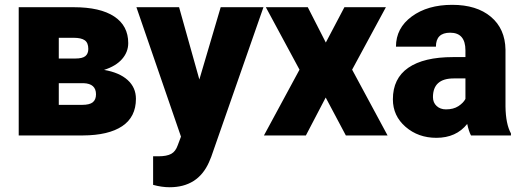

<svg xmlns="http://www.w3.org/2000/svg" viewBox="-20 -558 2147 791"><path d="M57.1 0V-528.3H283.7Q392.6 -528.3 450.4 -490.2Q508.3 -452.1 508.3 -380.4Q508.3 -343.8 482.9 -314.7Q457.5 -285.6 408.7 -270Q471.7 -259.3 505.9 -228.3Q540 -197.3 540 -150.9Q540 -76.2 483.6 -38.3Q427.2 -0.5 321.3 0ZM222.2 -215.3V-126H318.4Q349.1 -126 362.3 -136.7Q375.5 -147.5 375.5 -169.4Q375.5 -213.4 324.7 -215.3ZM222.2 -316.9H290Q319.8 -316.9 331.8 -326.9Q343.8 -336.9 343.8 -356.4Q343.8 -381.8 329.1 -392.1Q314.5 -402.3 283.7 -402.3H222.2Z M801.3 -230.5 889.2 -528.3H1065.4L850.1 88.4L840.8 110.8Q794.9 213.4 678.7 213.4Q646.5 213.4 610.8 203.6V85.9H632.3Q667 85.9 685.3 75.9Q703.6 65.9 712.4 40L725.6 4.9L542 -528.3H717.8Z M1322.3 -382.8 1398.9 -528.3H1569.8L1430.7 -271L1576.7 0H1404.8L1321.8 -156.2L1240.2 0H1067.4L1213.9 -271L1075.2 -528.3H1248Z M1920.4 0Q1911.6 -16.1 1904.8 -47.4Q1859.4 9.8 1777.8 9.8Q1703.1 9.8 1650.9 -35.4Q1598.6 -80.6 1598.6 -148.9Q1598.6 -234.9 1662.1 -278.8Q1725.6 -322.8 1846.7 -322.8H1897.5V-350.6Q1897.5 -423.3 1834.5 -423.3Q1775.9 -423.3 1775.9 -365.7H1611.3Q1611.3 -442.4 1676.5 -490.2Q1741.7 -538.1 1842.8 -538.1Q1943.8 -538.1 2002.4 -488.8Q2061 -439.5 2062.5 -353.5V-119.6Q2063.5 -46.9 2085 -8.3V0ZM1817.4 -107.4Q1848.1 -107.4 1868.4 -120.6Q1888.7 -133.8 1897.5 -150.4V-234.9H1849.6Q1763.7 -234.9 1763.7 -157.7Q1763.7 -135.3 1778.8 -121.3Q1793.9 -107.4 1817.4 -107.4Z"/></svg>

Font: Roboto Black
Style: Regular
Weight: 900
Designer: Google
Version: Version 2.134; 2016